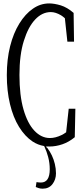

<svg xmlns="http://www.w3.org/2000/svg" viewBox="-20 -796 482 1127"><path d="M262.7 125.5Q255.4 96.7 239.7 61.5Q238.8 66.4 237.8 61Q202.1 54.7 171.4 34.7Q126 4.4 91.6 -51.5Q57.1 -107.4 38.6 -185.1Q20 -262.7 20 -355Q20 -447.3 39.3 -524.2Q58.6 -601.1 93.5 -657.7Q128.4 -714.4 173.3 -745.1Q217.3 -775.9 269 -775.9Q298.3 -775.9 336.4 -764.6Q374.5 -752.9 412.1 -720.2Q413.1 -638.7 414.6 -551.3Q414.6 -551.3 375.5 -551.3Q368.2 -623 360.8 -689Q348.6 -699.7 338.4 -706.1Q306.2 -725.1 278.3 -725.1Q227.5 -725.1 186.5 -681.6Q145.5 -638.2 120.1 -556.6Q94.2 -475.1 94.2 -355.5Q94.2 -235.8 117.9 -153.6Q141.6 -71.3 182.1 -28.6Q222.7 14.2 272.9 14.2Q305.7 14.2 341.8 -3.4Q354 -9.3 368.2 -19.5Q376 -84 383.3 -157.7Q383.3 -157.7 422.4 -157.7Q420.9 -69.3 418.9 9.3Q384.8 37.6 346.4 50.8Q308.1 64 270 64Q265.6 64 250.5 63.5Q253.9 72.8 257.3 71.8Q289.6 114.3 301.8 166Q308.6 193.8 308.6 221.7Q308.6 258.3 287.6 285.2Q267.1 311.5 230.5 311.5Q216.3 311.5 206.3 307.9Q196.3 304.2 189.9 301.8Q191.9 292.5 194.3 272.9Q200.7 273.9 207 274.7Q213.4 275.4 220.2 275.4Q272 275.4 272 197.3Q272 160.6 262.7 125.5Z"/></svg>

Font: Scarab Serif
Style: Light
Weight: 300
Designer: John Roberts
Foundry: Scarab
Version: 1.0